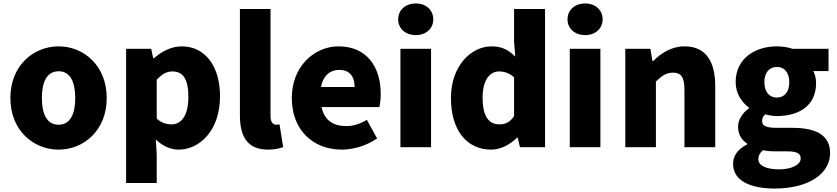

<svg xmlns="http://www.w3.org/2000/svg" viewBox="-20 -851 4837 1110"><path d="M319 14C463 14 597 -96 597 -284C597 -473 463 -583 319 -583C174 -583 40 -473 40 -284C40 -96 174 14 319 14ZM319 -130C252 -130 222 -190 222 -284C222 -379 252 -439 319 -439C385 -439 415 -379 415 -284C415 -190 385 -130 319 -130Z M709 207H886V44L881 -45C919 -7 965 14 1013 14C1135 14 1252 -98 1252 -294C1252 -469 1166 -583 1030 -583C971 -583 915 -554 870 -514H866L854 -569H709ZM971 -132C944 -132 914 -140 886 -165V-390C917 -423 944 -438 977 -438C1040 -438 1069 -391 1069 -291C1069 -177 1025 -132 971 -132Z M1529 14C1568 14 1598 7 1617 -1L1596 -132C1586 -130 1582 -130 1576 -130C1562 -130 1544 -141 1544 -178V-799H1367V-185C1367 -66 1407 14 1529 14Z M1956 14C2023 14 2101 -9 2160 -51L2101 -158C2060 -134 2022 -122 1981 -122C1909 -122 1855 -154 1839 -232H2173C2177 -245 2181 -277 2181 -308C2181 -464 2101 -583 1937 -583C1799 -583 1667 -469 1667 -284C1667 -96 1793 14 1956 14ZM1836 -348C1848 -416 1891 -447 1940 -447C2005 -447 2030 -405 2030 -348Z M2295 0H2472V-569H2295ZM2384 -648C2443 -648 2485 -686 2485 -739C2485 -793 2443 -831 2384 -831C2324 -831 2282 -793 2282 -739C2282 -686 2324 -648 2384 -648Z M2820 14C2874 14 2929 -15 2969 -55H2973L2986 0H3131V-799H2952V-609L2959 -524C2922 -560 2885 -583 2822 -583C2704 -583 2587 -471 2587 -284C2587 -99 2678 14 2820 14ZM2867 -132C2806 -132 2770 -178 2770 -287C2770 -392 2815 -438 2864 -438C2894 -438 2925 -429 2952 -404V-180C2928 -143 2901 -132 2867 -132Z M3274 0H3451V-569H3274ZM3363 -648C3422 -648 3464 -686 3464 -739C3464 -793 3422 -831 3363 -831C3303 -831 3261 -793 3261 -739C3261 -686 3303 -648 3363 -648Z M3595 0H3772V-380C3807 -413 3831 -431 3871 -431C3916 -431 3937 -408 3937 -330V0H4115V-352C4115 -494 4062 -583 3938 -583C3861 -583 3803 -544 3756 -498H3752L3740 -569H3595Z M4457 239C4655 239 4779 154 4779 34C4779 -69 4700 -112 4560 -112H4470C4409 -112 4386 -124 4386 -150C4386 -169 4391 -178 4404 -190C4429 -183 4452 -180 4471 -180C4597 -180 4698 -238 4698 -371C4698 -398 4691 -424 4682 -440H4770V-569H4561C4535 -578 4504 -583 4471 -583C4348 -583 4233 -515 4233 -376C4233 -310 4270 -257 4310 -229V-225C4273 -199 4247 -159 4247 -119C4247 -71 4269 -41 4299 -21V-16C4246 11 4218 49 4218 96C4218 198 4326 239 4457 239ZM4471 -287C4430 -287 4399 -317 4399 -376C4399 -434 4430 -464 4471 -464C4513 -464 4543 -434 4543 -376C4543 -317 4513 -287 4471 -287ZM4485 128C4412 128 4364 108 4364 68C4364 49 4373 33 4391 17C4409 22 4431 24 4472 24H4526C4579 24 4609 31 4609 65C4609 101 4558 128 4485 128Z"/></svg>

Font: Noto Sans CJK Black
Style: Bold
Weight: 900
Designer: Ryoko NISHIZUKA (kana & ideographs); Paul D. Hunt (Latin, Greek & Cyrillic); Wenlong ZHANG (bopomofo); Sandoll Communica
Foundry: Adobe Systems Incorporated
Version: Version 1.000;PS 1;hotconv 1.0.78;makeotf.lib2.5.61930